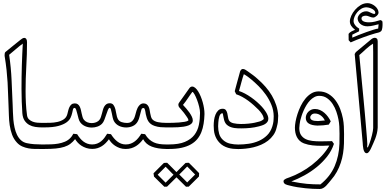

<svg xmlns="http://www.w3.org/2000/svg" viewBox="-20 -974 2523 1242"><path d="M247.6 -149.9Q228.5 -149.9 207.8 -153.1Q187 -156.2 169.2 -166Q151.4 -175.8 139.2 -193.8Q127 -211.9 124.5 -241.7Q122.1 -277.8 120.6 -317.4Q119.1 -356.9 119.1 -398.9Q119.1 -436.5 119.6 -475.1Q120.1 -513.7 121.3 -551Q122.6 -588.4 124 -624Q125.5 -659.7 127.4 -691.9Q105 -675.8 83 -656.5Q61 -637.2 39.1 -619.6Q51.3 -537.6 54.9 -456.3Q58.6 -375 62 -293Q63 -273.9 63.5 -249.8Q64 -225.6 66.4 -200Q68.8 -174.3 74.2 -149.2Q79.6 -124 89.6 -103Q99.6 -82 115.2 -67.4Q130.9 -52.7 153.8 -47.9Q177.2 -43 200.4 -41.3Q223.6 -39.6 247.6 -39.6H262.2Q269.5 -39.6 273.2 -34.9Q276.9 -30.3 276.9 -24.9Q276.9 -19.5 273.2 -14.9Q269.5 -10.3 262.2 -10.3H247.6Q227.5 -10.3 206.1 -10.5Q184.6 -10.7 164.1 -14.4Q143.6 -18.1 124.5 -26.4Q105.5 -34.7 90.3 -50.8Q68.8 -73.7 58.1 -103Q47.4 -132.3 42.7 -164.6Q38.1 -196.8 37.4 -229.5Q36.6 -262.2 35.2 -291.5Q33.2 -331.1 32.2 -367.2Q31.2 -403.3 29.1 -440.9Q26.9 -478.5 22.5 -520.3Q18.1 -562 9.8 -612.8Q9.8 -621.1 10.3 -625.5Q10.7 -629.9 11.7 -632.6Q12.7 -635.3 14.6 -637.2Q16.6 -639.2 20 -641.6Q42.5 -660.2 64.9 -678.2Q87.4 -696.3 110.4 -714.8Q116.2 -719.7 123.5 -724.4Q130.9 -729 137.7 -729Q145 -729 149.9 -722.2Q154.8 -715.3 154.8 -701.2Q154.8 -622.1 150.1 -543.5Q145.5 -464.8 145.5 -385.7Q145.5 -346.2 147.5 -307.1Q149.4 -268.1 154.8 -228.5Q157.2 -211.4 167.7 -201.7Q178.2 -191.9 192.1 -186.8Q206.1 -181.6 221.2 -180.4Q236.3 -179.2 247.6 -179.2H262.2Q269.5 -179.2 273.2 -174.6Q276.9 -169.9 276.9 -164.6Q276.9 -158.7 273.2 -154.3Q269.5 -149.9 262.2 -149.9Z M267.1 -179.2Q282.7 -179.2 305.4 -179.7Q328.1 -180.2 350.8 -185.1Q373.5 -189.9 391.6 -201.7Q409.7 -213.4 415.5 -235.4Q418.5 -246.6 421.4 -258.8Q424.3 -271 429.2 -281.2Q434.1 -291.5 442.1 -298.3Q450.2 -305.2 463.9 -305.2Q476.1 -305.2 483.6 -299.3Q491.2 -293.5 495.8 -284.2Q500.5 -274.9 503.2 -263.2Q505.9 -251.5 508.3 -239.7Q510.7 -228 513.9 -217.3Q517.1 -206.5 522.9 -199.2Q531.2 -188.5 544.7 -183.1Q558.1 -177.7 573.2 -177.7Q588.4 -177.7 602.1 -183.1Q615.7 -188.5 624 -199.7Q629.4 -206.5 632.8 -217.3Q636.2 -228 639.4 -239.7Q642.6 -251.5 645.8 -263.4Q648.9 -275.4 654.5 -284.9Q660.2 -294.4 668.5 -300.3Q676.8 -306.2 689.5 -306.2Q706.1 -306.2 714.1 -294.9Q722.2 -283.7 726.3 -267.8Q730.5 -252 733.2 -234.6Q735.8 -217.3 741.7 -205.6Q750 -189.5 766.8 -184.1Q783.7 -178.7 800.8 -178.7Q818.8 -178.7 829.1 -186Q839.4 -193.4 845.5 -204.6Q851.6 -215.8 855 -230Q858.4 -244.1 862.8 -257.8Q865.2 -266.1 869.4 -274.7Q873.5 -283.2 879.2 -290Q884.8 -296.9 891.8 -301Q898.9 -305.2 907.7 -305.2Q920.9 -305.2 928.7 -299.3Q936.5 -293.5 941.2 -284.2Q945.8 -274.9 947.8 -263.2Q949.7 -251.5 951.9 -240Q954.1 -228.5 957 -218.3Q960 -208 965.8 -201.7Q978.5 -188.5 1002 -183.8Q1025.4 -179.2 1053.7 -179.2H1068.4Q1075.7 -179.2 1079.3 -174.6Q1083 -169.9 1083 -164.6Q1083 -159.2 1079.3 -154.5Q1075.7 -149.9 1068.4 -149.9H1053.7Q1036.1 -149.9 1018.3 -151.4Q1000.5 -152.8 981 -159.2Q966.3 -164.1 956.5 -171.4Q946.8 -178.7 940.4 -188.2Q934.1 -197.8 929.9 -209.7Q925.8 -221.7 922.9 -235.8Q922.4 -239.7 921.4 -245.8Q920.4 -252 919.2 -257.8Q918 -263.7 915.8 -268.8Q913.6 -273.9 910.2 -275.4Q904.3 -274.9 901.1 -273.7Q897.9 -272.5 896.5 -269.5Q895 -266.6 894 -261.7Q893.1 -256.8 890.6 -249.5Q886.2 -235.4 882.6 -219Q878.9 -202.6 871.6 -189.5Q860.4 -168.5 839.8 -158.9Q819.3 -149.4 796.4 -149.4Q784.7 -149.4 772.9 -151.9Q761.2 -154.3 750.5 -159.4Q739.7 -164.6 731.2 -172.4Q722.7 -180.2 716.8 -190.9Q711.9 -200.2 708.7 -214.6Q705.6 -229 702.9 -242.7Q700.2 -256.3 697.3 -266.4Q694.3 -276.4 689.9 -276.4Q683.6 -276.4 678.5 -263.7Q673.3 -251 667.7 -234.1Q662.1 -217.3 655.5 -200Q648.9 -182.6 640.1 -173.8Q627.4 -161.1 609.9 -155Q592.3 -148.9 573.7 -148.9Q551.8 -148.9 532 -157.2Q512.2 -165.5 499.5 -182.1Q492.2 -191.4 488 -207Q483.9 -222.7 480.2 -237.5Q476.6 -252.4 472.7 -263.9Q468.8 -275.4 462.9 -275.9Q454.6 -275.9 452.1 -266.4Q449.7 -256.8 446.8 -242.9Q443.8 -229 436.5 -212.6Q429.2 -196.3 410.2 -182.4Q391.1 -168.5 357.2 -159.2Q323.2 -149.9 267.1 -149.9H252.4Q245.1 -149.9 241.5 -154.5Q237.8 -159.2 237.8 -164.6Q237.8 -169.9 241.5 -174.6Q245.1 -179.2 252.4 -179.2ZM267.1 -39.6Q287.1 -39.6 310.3 -40.3Q333.5 -41 356.4 -44.9Q379.4 -48.8 399.9 -57.4Q420.4 -65.9 435.1 -81.5Q439 -85.4 441.4 -88.6Q443.8 -91.8 445.8 -94.7Q447.8 -97.7 449.7 -101.1Q451.7 -104.5 454.6 -108.9Q460.9 -107.9 466.8 -107.4Q472.7 -106.9 479 -106Q487.8 -91.8 497.8 -79.6Q507.8 -67.4 519.5 -58.6Q531.2 -49.8 545.2 -44.7Q559.1 -39.6 575.7 -39.6Q593.8 -39.6 608.2 -45.2Q622.6 -50.8 634.3 -60.3Q646 -69.8 655.5 -82.5Q665 -95.2 673.3 -108.9Q679.7 -107.9 685.5 -107.4Q691.4 -106.9 697.8 -106Q706.1 -92.8 716.1 -80.8Q726.1 -68.8 737.8 -59.6Q749.5 -50.3 763.4 -44.9Q777.3 -39.6 793.5 -39.6Q811.5 -39.6 826.2 -45.2Q840.8 -50.8 853 -60.3Q865.2 -69.8 875.2 -82.3Q885.3 -94.7 894 -108.9Q900.4 -107.9 906.2 -107.4Q912.1 -106.9 918.5 -106Q930.7 -85.9 944.8 -73Q959 -60.1 975.3 -52.7Q991.7 -45.4 1011.2 -42.5Q1030.8 -39.6 1053.7 -39.6H1068.4Q1075.7 -39.6 1079.3 -34.9Q1083 -30.3 1083 -24.9Q1083 -19.5 1079.3 -14.9Q1075.7 -10.3 1068.4 -10.3H1054.2Q999 -11.2 961.7 -25.6Q924.3 -40 905.8 -73.7Q896.5 -60.5 885 -49.1Q873.5 -37.6 859.9 -29.1Q846.2 -20.5 829.6 -15.4Q813 -10.3 792.5 -10.3Q771.5 -10.3 754.4 -16.4Q737.3 -22.5 723.6 -31.7Q710 -41 700.2 -52Q690.4 -63 684.6 -73.2Q674.8 -60.1 663.6 -48.6Q652.3 -37.1 639.2 -28.8Q626 -20.5 610.6 -15.6Q595.2 -10.7 576.7 -10.7Q555.7 -10.7 538.1 -16.6Q520.5 -22.5 506.6 -31.5Q492.7 -40.5 482.4 -52Q472.2 -63.5 465.8 -74.2Q451.7 -56.2 435.1 -43.7Q418.5 -31.2 395.5 -23.9Q372.6 -16.6 341.3 -13.4Q310.1 -10.3 267.1 -10.3H252.4Q245.1 -10.3 241.5 -14.9Q237.8 -19.5 237.8 -24.9Q237.8 -30.3 241.5 -34.9Q245.1 -39.6 252.4 -39.6Z M1058.6 -179.2H1073.2Q1082.5 -179.2 1100.6 -179.7Q1118.7 -180.2 1137.9 -181.6Q1157.2 -183.1 1174.1 -186Q1190.9 -189 1197.8 -193.8L1198.2 -194.3Q1198.2 -194.8 1198.5 -195.3Q1198.7 -195.8 1198.7 -196.3Q1198.7 -202.1 1193.6 -210.2Q1188.5 -218.3 1186 -221.7Q1178.2 -232.9 1169.9 -244.1Q1161.6 -255.4 1151.9 -265.6Q1145.5 -272.5 1139.6 -279.5Q1133.8 -286.6 1133.8 -295.9Q1133.8 -300.8 1135.7 -305.2Q1137.7 -309.6 1140.6 -313Q1156.7 -335.4 1172.6 -357.7Q1188.5 -379.9 1204.1 -402.3Q1212.4 -414.1 1223.1 -414.1Q1233.4 -414.1 1243.4 -405.3Q1253.4 -396.5 1262.2 -382.3Q1271 -368.2 1278.6 -349.6Q1286.1 -331.1 1291.5 -311.8Q1296.9 -292.5 1299.8 -273.4Q1302.7 -254.4 1302.7 -239.3V-234.4Q1301.8 -202.6 1297.1 -173.6Q1292.5 -144.5 1282.7 -119.6Q1272.9 -94.7 1256.6 -74.7Q1240.2 -54.7 1215.1 -40.3Q1189.9 -25.9 1155 -18.1Q1120.1 -10.3 1073.2 -10.3H1058.6Q1051.3 -10.3 1047.6 -14.9Q1043.9 -19.5 1043.9 -24.9Q1043.9 -30.3 1047.6 -34.9Q1051.3 -39.6 1058.6 -39.6H1073.2Q1136.7 -39.6 1176 -56.2Q1215.3 -72.8 1237.1 -100.8Q1258.8 -128.9 1266.4 -166Q1273.9 -203.1 1273.9 -244.1Q1273.9 -260.3 1268.3 -283.4Q1262.7 -306.6 1254.6 -327.9Q1246.6 -349.1 1238 -364.3Q1229.5 -379.4 1224.1 -379.4Q1215.3 -367.7 1208.3 -357.4Q1201.2 -347.2 1194.3 -336.9Q1187.5 -326.7 1180.2 -316.7Q1172.9 -306.6 1163.6 -295.4Q1173.8 -284.7 1185.1 -271.7Q1196.3 -258.8 1205.6 -245.6Q1214.8 -232.4 1220.9 -219.5Q1227.1 -206.5 1227.1 -195.3Q1227.1 -183.1 1219.2 -175Q1211.4 -167 1198 -162.1Q1184.6 -157.2 1167.2 -154.5Q1149.9 -151.9 1131.3 -150.9Q1112.8 -149.9 1093.8 -149.9Q1074.7 -149.9 1058.6 -149.9Q1051.3 -149.9 1047.6 -154.5Q1043.9 -159.2 1043.9 -164.6Q1043.9 -169.9 1047.6 -174.6Q1051.3 -179.2 1058.6 -179.2ZM1267.1 167.5Q1250.5 184.1 1234.1 200.4Q1217.8 216.8 1200.7 233.4Q1196.3 233.4 1191.9 233.6Q1187.5 233.9 1183.1 233.9Q1166 217.3 1149.7 200.9Q1133.3 184.6 1116.7 168Q1115.7 162.6 1115.2 157.5Q1114.7 152.3 1113.8 147Q1130.4 129.9 1147 113.3Q1163.6 96.7 1180.2 80.1Q1185.5 79.6 1190.9 79.3Q1196.3 79.1 1201.7 79.1Q1218.8 95.7 1235.1 112.3Q1251.5 128.9 1268.1 146ZM1242.2 154.8Q1234.4 147.5 1228.3 141.1Q1222.2 134.8 1216.6 128.9Q1210.9 123 1204.8 116.9Q1198.7 110.8 1190.9 103Q1178.2 116.2 1165.3 129.2Q1152.3 142.1 1139.6 154.8Q1152.3 167.5 1165.3 180.4Q1178.2 193.4 1190.9 206.1ZM1127 167.5Q1110.4 184.1 1094 200.4Q1077.6 216.8 1060.5 233.4Q1056.2 233.4 1051.8 233.6Q1047.4 233.9 1043 233.9Q1025.9 217.3 1009.3 200.9Q992.7 184.6 976.1 168Q975.1 162.6 974.6 157.5Q974.1 152.3 973.1 147Q990.2 129.9 1006.6 113.3Q1022.9 96.7 1040 80.1Q1045.4 79.6 1050.8 79.3Q1056.2 79.1 1061.5 79.1Q1078.6 95.7 1095 112.3Q1111.3 128.9 1127.9 146ZM1102.5 156.2Q1094.7 148.9 1088.6 142.6Q1082.5 136.2 1076.9 130.4Q1071.3 124.5 1065.2 118.4Q1059.1 112.3 1051.3 104.5Q1038.6 117.7 1025.6 130.6Q1012.7 143.6 1000 156.2Q1012.7 168.9 1025.6 181.9Q1038.6 194.8 1051.3 207.5Z M1779.3 -219.2Q1778.3 -203.1 1778.1 -195.8Q1777.8 -188.5 1777.1 -182.9Q1776.4 -177.2 1774.9 -170.4Q1773.4 -163.6 1769.5 -148.4Q1763.2 -121.1 1748.3 -100.1Q1733.4 -79.1 1713.4 -63.7Q1693.4 -48.3 1669.2 -37.8Q1645 -27.3 1619.6 -21.2Q1594.2 -15.1 1568.8 -12.5Q1543.5 -9.8 1521 -9.8Q1504.4 -9.8 1487.8 -11.5Q1471.2 -13.2 1455.6 -17.8Q1439.9 -22.5 1426 -30.3Q1412.1 -38.1 1400.9 -49.8Q1389.2 -61.5 1381.6 -75Q1374 -88.4 1369.6 -102.5Q1365.2 -116.7 1363.8 -131.6Q1362.3 -146.5 1362.3 -161.6Q1362.3 -177.7 1364.7 -196.8Q1367.2 -215.8 1373.8 -232.2Q1380.4 -248.5 1391.6 -259.5Q1402.8 -270.5 1419.9 -270.5Q1434.1 -270.5 1440.7 -262.2Q1447.3 -253.9 1450.2 -241.9Q1453.1 -230 1454.8 -217.3Q1456.5 -204.6 1460.9 -195.8Q1468.8 -181.6 1490.5 -176.8Q1512.2 -171.9 1539.1 -171.9Q1563 -171.9 1587.2 -174.3Q1611.3 -176.8 1627.4 -180.2Q1643.1 -183.6 1658.7 -188Q1674.3 -192.4 1686.5 -204.1Q1684.6 -221.2 1674.6 -236.3Q1664.6 -251.5 1652.8 -263.7Q1638.2 -278.3 1621.3 -293.5Q1604.5 -308.6 1585.9 -322.3Q1567.4 -335.9 1547.6 -346.9Q1527.8 -357.9 1507.8 -364.3Q1505.4 -369.1 1503.2 -374Q1501 -378.9 1498.5 -383.8Q1500.5 -392.1 1503.9 -404.8Q1507.3 -417.5 1511.2 -431.9Q1515.1 -446.3 1519 -460.4Q1522.9 -474.6 1526.1 -486.1Q1529.3 -497.6 1531.2 -504.9Q1533.2 -512.2 1533.2 -512.7V-512.2Q1533.2 -511.7 1532.7 -511.2Q1536.6 -520.5 1541.3 -524.2Q1545.9 -527.8 1551.3 -527.8Q1559.6 -527.8 1568.6 -522Q1577.6 -516.1 1585.4 -510.7Q1601.6 -499.5 1617.4 -487.5Q1633.3 -475.6 1647.5 -462.4Q1674.3 -439 1697.5 -412.6Q1720.7 -386.2 1738.3 -356.4Q1755.9 -326.7 1766.8 -293.5Q1777.8 -260.3 1779.8 -224.1ZM1750.5 -222.7Q1750 -260.7 1735.6 -295.9Q1721.2 -331.1 1699.5 -361.6Q1677.7 -392.1 1652.6 -417Q1627.4 -441.9 1606.2 -459.5Q1585 -477.1 1570.8 -486.1Q1556.6 -495.1 1557.1 -493.7Q1552.7 -481 1549.3 -469.5Q1545.9 -458 1542.5 -445.6Q1539.1 -433.1 1535.2 -418.5Q1531.2 -403.8 1525.9 -385.3Q1544.4 -379.4 1564.7 -368.7Q1585 -357.9 1604.7 -344Q1624.5 -330.1 1642.6 -314.2Q1660.6 -298.3 1674.3 -283.2Q1680.2 -276.9 1687.3 -267.8Q1694.3 -258.8 1700.7 -248.5Q1707 -238.3 1711.4 -227.3Q1715.8 -216.3 1715.8 -206.1Q1715.8 -193.8 1709.7 -185.5Q1703.6 -177.2 1694.6 -171.6Q1685.5 -166 1674.8 -162.6Q1664.1 -159.2 1655.3 -156.7Q1627.4 -149.4 1599.1 -146.5Q1570.8 -143.6 1541.5 -143.6Q1531.7 -143.6 1520.3 -143.8Q1508.8 -144 1497.3 -145.8Q1485.8 -147.5 1474.9 -151.1Q1463.9 -154.8 1454.6 -161.1Q1443.8 -168.5 1438.5 -177.2Q1433.1 -186 1430.2 -196Q1427.2 -206.1 1425.5 -216.8Q1423.8 -227.5 1421.4 -238.8Q1420.9 -239.3 1420.7 -239.7Q1420.4 -240.2 1419.9 -240.7H1419.4Q1418.9 -241.2 1418 -241.2Q1411.1 -241.2 1406.5 -235.6Q1401.9 -230 1398.9 -221.2Q1396 -212.4 1394.5 -201.9Q1393.1 -191.4 1392.3 -181.9Q1391.6 -172.4 1391.4 -165.3Q1391.1 -158.2 1391.1 -156.2Q1391.1 -131.3 1397.7 -108.4Q1404.3 -85.4 1422.9 -68.4Q1442.4 -50.8 1468.3 -44.9Q1494.1 -39.1 1521 -39.1Q1555.2 -39.1 1589.6 -44.2Q1624 -49.3 1654.1 -62.5Q1684.1 -75.7 1707.3 -98.4Q1730.5 -121.1 1741.7 -156.7Q1744.6 -166.5 1746.3 -174.1Q1748 -181.6 1748.8 -189Q1749.5 -196.3 1749.8 -204.3Q1750 -212.4 1750.5 -222.7Z M2081.5 -194.8Q2078.6 -201.2 2073 -209Q2067.4 -216.8 2059.3 -223.6Q2051.3 -230.5 2040.8 -235.1Q2030.3 -239.7 2017.1 -239.7Q2003.4 -239.7 1995.1 -231.7Q1986.8 -223.6 1986.8 -214.4Q1986.8 -203.1 1998.8 -197Q2010.7 -190.9 2037.1 -190.9ZM2106.9 -168Q2088.9 -165 2070.6 -163.3Q2052.2 -161.6 2033.7 -161.6Q1997.1 -162.6 1977.5 -174.8Q1958 -187 1958 -211.9Q1958 -222.2 1962.2 -232.4Q1966.3 -242.7 1974.1 -250.7Q1981.9 -258.8 1992.7 -263.9Q2003.4 -269 2017.1 -269Q2034.7 -269 2050 -262.2Q2065.4 -255.4 2078.4 -244.1Q2091.3 -232.9 2101.8 -218.5Q2112.3 -204.1 2119.6 -189ZM2205.1 -46.9Q2204.1 -14.2 2199.2 17.6Q2194.3 49.3 2184.3 79.3Q2174.3 109.4 2158.9 137.5Q2143.6 165.5 2121.1 190.9Q2113.8 199.2 2106 209.2Q2098.1 219.2 2089.4 228Q2080.6 236.8 2070.3 242.7Q2060.1 248.5 2047.9 248.5Q2023.9 248.5 2001.5 247.3Q1979 246.1 1955.6 243.7Q1929.2 241.2 1902.8 236.8Q1876.5 232.4 1850.6 225.6Q1844.7 224.1 1838.1 222.4Q1831.5 220.7 1826.2 217.8Q1820.8 214.8 1817.4 210Q1814 205.1 1814 197.8Q1814 192.9 1818.8 188.7Q1823.7 184.6 1830.1 181.6Q1836.4 178.7 1842.5 176.8Q1848.6 174.8 1851.1 173.8Q1888.2 160.6 1926.3 139.6Q1964.4 118.7 1998.8 91.8Q2033.2 64.9 2062.3 33.2Q2091.3 1.5 2110.4 -32.2Q2101.6 -32.2 2095.5 -32Q2089.4 -31.7 2084 -31.5Q2078.6 -31.2 2072.3 -31Q2065.9 -30.8 2057.1 -30.8Q2028.8 -30.8 2001 -33.7Q1973.1 -36.6 1946.3 -46.4Q1929.7 -52.7 1918.5 -63.5Q1907.2 -74.2 1900.4 -87.6Q1893.6 -101.1 1890.6 -116.7Q1887.7 -132.3 1887.7 -148.4Q1887.7 -163.6 1891.8 -187Q1896 -210.4 1904.3 -236.3Q1912.6 -262.2 1925.3 -288.3Q1938 -314.5 1955.1 -335.4Q1972.2 -356.4 1993.7 -369.6Q2015.1 -382.8 2041.5 -382.8Q2077.1 -382.8 2104 -366.7Q2130.9 -350.6 2149.9 -325.2Q2168.9 -299.8 2180.7 -268.8Q2192.4 -237.8 2198.2 -207.5Q2203.1 -182.6 2204.3 -157.5Q2205.6 -132.3 2205.6 -106.9Q2205.6 -91.8 2205.3 -76.9Q2205.1 -62 2205.1 -46.9ZM2175.8 -45.4Q2175.8 -61 2176 -77.1Q2176.3 -93.3 2176.3 -109.4Q2176.3 -132.8 2175 -156Q2173.8 -179.2 2169.4 -201.2Q2165 -224.6 2156 -251.2Q2147 -277.8 2132.1 -300.8Q2117.2 -323.7 2095.7 -338.9Q2074.2 -354 2045.4 -354Q2028.3 -354 2013.4 -345.9Q1998.5 -337.9 1985.8 -324.7Q1973.1 -311.5 1962.9 -294.7Q1952.6 -277.8 1944.6 -259.8Q1936.5 -241.7 1930.9 -224.4Q1925.3 -207 1921.9 -192.9Q1919.4 -182.1 1918.2 -169.9Q1917 -157.7 1916 -145.5Q1916 -117.7 1927 -100.8Q1938 -84 1956.5 -74.7Q1975.1 -65.4 1999.8 -62.5Q2024.4 -59.6 2051.8 -59.6Q2072.3 -59.6 2092 -60.3Q2111.8 -61 2127.9 -61Q2130.9 -56.6 2134 -52.2Q2137.2 -47.9 2140.1 -43.5Q2126 0.5 2096.7 37.8Q2067.4 75.2 2029.8 106Q1992.2 136.7 1949.5 160.2Q1906.7 183.6 1864.7 199.7Q1895.5 205.6 1919.7 209.5Q1943.8 213.4 1965.3 215.3Q1986.8 217.3 2007.8 218Q2028.8 218.8 2052.7 218.8Q2115.7 168 2144.5 101.6Q2173.3 35.2 2175.8 -45.4Z M2422.9 -145Q2421.9 -127.4 2417.7 -110.6Q2413.6 -93.8 2407.5 -77.4Q2401.4 -61 2394 -45.4Q2386.7 -29.8 2379.9 -14.2Q2378.4 -11.2 2375.7 -5.9Q2373 -0.5 2369.4 4.6Q2365.7 9.8 2361.6 13.4Q2357.4 17.1 2352.5 17.1Q2343.3 17.1 2338.1 9Q2333 1 2330.6 -10Q2328.1 -21 2327.4 -32.2Q2326.7 -43.5 2326.2 -49.8Q2313.5 -194.8 2300.3 -337.4Q2287.1 -480 2274.4 -624.5Q2276.4 -627.4 2278.1 -630.6Q2279.8 -633.8 2281.7 -636.7L2381.3 -719.7Q2393.6 -729.5 2404.8 -729.5Q2412.6 -729.5 2418 -724.1Q2423.3 -718.8 2423.3 -706.1V-149.9ZM2394 -148.4V-636.7L2393.1 -691.4Q2379.4 -683.1 2368.4 -674.3Q2357.4 -665.5 2347.2 -656.5Q2336.9 -647.5 2326.9 -637.7Q2316.9 -627.9 2304.2 -617.7Q2304.7 -613.3 2307.1 -587.9Q2309.6 -562.5 2313.2 -523.9Q2316.9 -485.4 2321.5 -437Q2326.2 -388.7 2331.1 -338.1Q2335.9 -287.6 2340.3 -238.3Q2344.7 -189 2348.1 -148.2Q2351.6 -107.4 2353.8 -79.1Q2356 -50.8 2356 -42Q2356 -37.1 2355.5 -33.2Q2355 -29.3 2355 -26.9Q2355 -19.5 2356.9 -19.5Q2358.9 -19.5 2362.3 -26.9Q2365.7 -34.2 2369.9 -45.7Q2374 -57.1 2378.4 -71.3Q2382.8 -85.4 2386.2 -99.6Q2389.6 -113.8 2391.8 -126Q2394 -138.2 2394 -145.5ZM2451.7 -838.9Q2454.1 -834 2454.3 -828.9Q2454.6 -823.7 2454.6 -816.9Q2454.6 -813 2454.3 -806.6Q2454.1 -800.3 2453.1 -793.7Q2452.1 -787.1 2450.2 -781Q2448.2 -774.9 2444.8 -772Q2438 -765.6 2427.5 -763.2Q2417 -760.7 2407.7 -758.3Q2391.6 -753.9 2370.6 -746.8Q2349.6 -739.7 2327.6 -731.7Q2305.7 -723.6 2284.9 -715.3Q2264.2 -707 2248.5 -699.7Q2245.1 -702.1 2241.9 -706.8Q2238.8 -711.4 2235.4 -713.9L2234.9 -754.9Q2237.8 -759.3 2242.4 -763.2Q2247.1 -767.1 2252.9 -770.3Q2258.8 -773.4 2265.1 -776.1Q2271.5 -778.8 2276.9 -781.2Q2259.3 -794.9 2251.2 -807.9Q2243.2 -820.8 2243.2 -835.4Q2243.2 -851.6 2252.2 -872.1Q2261.2 -892.6 2276.9 -910.6Q2292.5 -928.7 2313.2 -941.2Q2334 -953.6 2357.9 -953.6Q2369.6 -953.6 2382.3 -948.5Q2395 -943.4 2405.3 -934.8Q2415.5 -926.3 2422.1 -915.3Q2428.7 -904.3 2428.7 -892.1Q2428.7 -887.7 2425.5 -882.1Q2422.4 -876.5 2417.2 -871.8Q2412.1 -867.2 2406 -863.8Q2399.9 -860.4 2394 -860.4Q2388.2 -860.4 2382.1 -862.3Q2376 -864.3 2370.1 -866.5Q2364.3 -868.7 2358.6 -870.6Q2353 -872.6 2347.7 -872.6Q2333 -872.6 2325.7 -867.7Q2318.4 -862.8 2318.4 -854.5Q2318.4 -850.1 2320.6 -845.7Q2322.8 -841.3 2328.4 -837.6Q2334 -834 2343.5 -831.8Q2353 -829.6 2367.2 -829.6Q2386.7 -829.6 2405.3 -834.2Q2423.8 -838.9 2440.9 -844.2ZM2429.2 -816.9Q2425.3 -816.4 2417.2 -814.2Q2409.2 -812 2399.2 -809.6Q2389.2 -807.1 2378.2 -805.4Q2367.2 -803.7 2356.9 -803.7Q2341.8 -803.7 2329.8 -808.3Q2317.9 -813 2309.8 -820.3Q2301.8 -827.6 2297.6 -836.7Q2293.5 -845.7 2293.5 -854.5Q2293.5 -860.8 2297.4 -868.9Q2301.3 -877 2308.3 -884Q2315.4 -891.1 2325.9 -896Q2336.4 -900.9 2349.6 -900.9Q2356.9 -900.9 2363.8 -898.2Q2370.6 -895.5 2377.2 -892.3Q2383.8 -889.2 2390.1 -886.5Q2396.5 -883.8 2402.8 -883.8Q2407.7 -885.7 2407.7 -891.1Q2407.7 -900.4 2400.6 -907Q2393.6 -913.6 2384 -918Q2374.5 -922.4 2365.2 -924.6Q2356 -926.8 2351.6 -926.8Q2333 -926.8 2317.6 -917.7Q2302.2 -908.7 2291 -895Q2279.8 -881.3 2273.4 -866Q2267.1 -850.6 2267.1 -837.9Q2267.1 -830.1 2270.5 -822.8Q2273.9 -815.4 2279.1 -809.1Q2284.2 -802.7 2290.8 -797.6Q2297.4 -792.5 2303.7 -788.6Q2303.2 -784.7 2303.2 -780.5Q2303.2 -776.4 2302.7 -771.5Q2292 -765.6 2280.8 -760.7Q2269.5 -755.9 2258.8 -749.5V-730.5Q2277.8 -738.8 2302.5 -748.5Q2327.1 -758.3 2351.3 -766.8Q2375.5 -775.4 2395.8 -781.7Q2416 -788.1 2426.3 -789.1Z"/></svg>

Font: XB Kayhan Pook
Style: Regular
Weight: 700
Designer: Behnam
Foundry: Irmug
Version: Version 7.300 2009